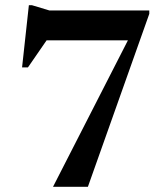

<svg xmlns="http://www.w3.org/2000/svg" viewBox="-20 -715 638 735"><path d="M106 -560.5 188 -603.5 87 -457H64.5L90.5 -695H102.5L169 -675H551.5V-662L316.5 0H183L497 -614L488.5 -560.5Z"/></svg>

Font: Newsreader 24pt SemiBold
Style: Regular
Weight: 600
Designer: Hugues Gentile
Foundry: Production Type
Version: Version 1.003